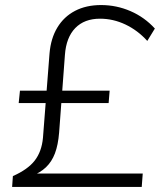

<svg xmlns="http://www.w3.org/2000/svg" viewBox="-20 -740 640 760"><path d="M54 -332 59 -381H414L410 -332ZM237 -523 214 -215Q210 -166 197.5 -133Q185 -100 162 -78Q139 -56 102 -42L103 -53H545L541 0H28L31 -43Q90 -69 117.5 -104.5Q145 -140 150 -194L176 -528Q181 -588 207 -631Q233 -674 277 -697Q321 -720 380 -720Q441 -720 496.5 -696Q552 -672 593 -627L563 -578Q525 -620 476.5 -643Q428 -666 376 -666Q314 -666 278 -629Q242 -592 237 -523Z"/></svg>

Font: Muli Light
Style: Italic
Weight: 300
Italic angle: -4.541°
Designer: Vernon Adams
Foundry: Vernon Adams
Version: Version 2.100; ttfautohint (v1.8.1.43-b0c9)